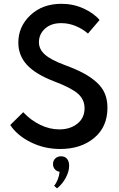

<svg xmlns="http://www.w3.org/2000/svg" viewBox="-20 -784 636 1029"><path d="M302.7 14.5Q217.7 14.5 144.5 -21.8Q71.4 -58.2 35 -114.1L104.5 -182.7Q144.1 -140 195 -115.2Q245.9 -90.5 298.2 -90.5Q355.9 -90.5 394.5 -121.1Q433.2 -151.8 433.2 -204.1Q433.2 -250.5 397.7 -281.8Q362.3 -313.2 269.5 -348.2Q170.9 -385.9 124.5 -436.4Q78.2 -486.8 78.2 -555.5Q78.2 -641.8 143 -702.7Q207.7 -763.6 309.5 -763.6Q372.7 -763.6 428 -738.4Q483.2 -713.2 513.6 -676.8L451.4 -604.1Q423.2 -629.1 385.7 -644.5Q348.2 -660 308.2 -660Q253.2 -660 220.9 -630.2Q188.6 -600.5 188.6 -557.7Q188.6 -520 220.9 -491.4Q253.2 -462.7 328.2 -435Q386.4 -413.6 426.4 -392.3Q466.4 -370.9 496.8 -343.9Q527.3 -316.8 541.6 -283.2Q555.9 -249.5 555.9 -206.8Q555.9 -104.1 484.8 -44.8Q413.6 14.5 302.7 14.5ZM299.5 136.8Q283.6 134.1 273.9 123Q264.1 111.8 264.1 95.5Q264.1 77.3 276.1 65.5Q288.2 53.6 307.3 53.6Q327.3 53.6 338.9 66.8Q350.5 80 350.5 104.5Q350.5 135 332.5 168.6Q314.5 202.3 285.9 225.5L270 211.8Q280.9 199.1 289.3 178.2Q297.7 157.3 299.5 136.8Z"/></svg>

Font: Spartan MB SemBd
Style: Regular
Weight: 600
Designer: Matt Bailey, Mirko Velimirovic
Foundry: Matt Bailey
Version: Version 1.005